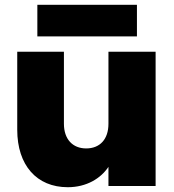

<svg xmlns="http://www.w3.org/2000/svg" viewBox="-20 -777 726 802"><path d="M136 -757V-625H552V-757ZM433 -260C433 -195 397 -157 340 -157C284 -157 247 -195 247 -260V-561H52V-235C52 -87 133 5 263 5C342 5 401 -32 433 -80V0H630V-561H433Z"/></svg>

Font: Poppins STUK1
Style: Regular
Weight: 400
Designer: Jonny Pinhorn (original), Sammy Jo Hughes (modified version)
Foundry: Type Mafia
Version: Version 1.002;hotconv 1.0.109;makeotfexe 2.5.65596